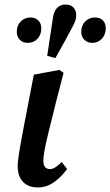

<svg xmlns="http://www.w3.org/2000/svg" viewBox="-20 -812 486 846"><path d="M146 14Q106 14 82 -10Q58 -34 58 -80Q58 -101 64.5 -141Q71 -181 86 -260L129 -483L242 -504L260 -491L227 -363Q207 -283 194.5 -232Q182 -181 176.5 -151.5Q171 -122 171 -104Q171 -67 200 -67Q213 -67 225 -75.5Q237 -84 252 -98L276 -67Q246 -28 214.5 -7Q183 14 146 14ZM102 -623Q81 -623 67.5 -636.5Q54 -650 54 -672Q54 -700 71.5 -717.5Q89 -735 114 -735Q135 -735 148.5 -722Q162 -709 162 -687Q162 -659 145 -641Q128 -623 102 -623ZM387 -623Q366 -623 352 -636.5Q338 -650 338 -672Q338 -700 355.5 -717.5Q373 -735 398 -735Q421 -735 433.5 -722Q446 -709 446 -687Q446 -659 428.5 -641Q411 -623 387 -623ZM224 -556 188 -566 212 -725Q219 -792 269 -792Q292 -792 304 -778.5Q316 -765 316 -745Q316 -730 309.5 -714.5Q303 -699 291 -678Q275 -647 258 -617Q241 -587 224 -556Z"/></svg>

Font: Source Serif 4 SmText Semibold
Style: Italic
Weight: 600
Italic angle: -12°
Designer: Frank Grießhammer
Foundry: Adobe
Version: Version 4.005;hotconv 1.1.0;makeotfexe 2.6.0